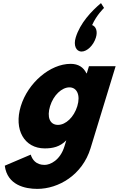

<svg xmlns="http://www.w3.org/2000/svg" viewBox="-20 -938 763 1233"><path d="M504.3 -607C539.3 -607 580.7 -647 595.9 -697C608.2 -737 596.5 -768 571.6 -777C600.2 -842 648.2 -887 648.2 -887L628.5 -918C566.7 -866 494.6 -790 466.2 -697C450.9 -647 467.8 -607 504.3 -607ZM10.7 126C26.5 251 141.3 275 219.3 275C355.4 275 508.9 186 561.5 14L722.6 -513H551.3L537.3 -467H535.1C516.4 -506 483 -528 433.5 -528C301.6 -528 159.3 -406 113.5 -256C67.6 -106 135.6 15 267.5 15C318.5 15 365.3 5 405.8 -37L394.2 1C366.4 92 302.1 121 266.4 121C210.3 121 186.9 86 177.4 55ZM301.5 -256C323.2 -327 377.1 -377 425.9 -377C474 -377 498.1 -327 476.4 -256C455 -186 402.6 -136 352.3 -136C299.8 -136 280.1 -186 301.5 -256Z"/></svg>

Font: Hussar
Style: BdSuprConOblThree
Weight: 700
Foundry: Cannot Into Space Fonts
Version: Version 2.00